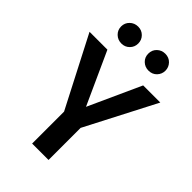

<svg xmlns="http://www.w3.org/2000/svg" viewBox="-268 -1010 1109 1109"><g transform="rotate(45 287.0 -455.5)"><path d="M354 0H220V-261L-2 -691H144L290 -370L436 -691H576L354 -262ZM176 -773Q146 -773 125.5 -793Q105 -813 105 -842Q105 -871 125.5 -891Q146 -911 176 -911Q205 -911 225 -891Q245 -871 245 -842Q245 -813 225 -793Q205 -773 176 -773ZM397 -773Q368 -773 347.5 -792.5Q327 -812 327 -842Q327 -872 347.5 -891.5Q368 -911 397 -911Q428 -911 447.5 -890.5Q467 -870 467 -842Q467 -814 447.5 -793.5Q428 -773 397 -773Z"/></g></svg>

Font: Trujillo Medium
Style: Regular
Weight: 500
Designer: Fira Sans original fonts by bBox Type GmbH, Carrois Corporate GbR, & Edenspiekermann AG / Changes by Cristiano Sobral
Foundry: Fira Sans original fonts by bBox Type GmbH, Carrois Corporate GbR, & Edenspiekermann AG / Changes by Cristiano Sobral
Version: Version 4.301;October 17, 2021;FontCreator 14.0.0.2814 64-bi